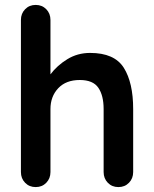

<svg xmlns="http://www.w3.org/2000/svg" viewBox="-20 -760 626 780"><path d="M521 -317V-61Q521 -35 504 -17.5Q487 0 461 0Q435 0 418 -17.5Q401 -35 401 -61V-317Q401 -372 379.5 -403.5Q358 -435 304 -435Q248 -435 216.5 -401.5Q185 -368 185 -317V-61Q185 -35 168 -17.5Q151 0 125 0Q99 0 82 -17.5Q65 -35 65 -61V-679Q65 -705 82 -722.5Q99 -740 125 -740Q151 -740 168 -722.5Q185 -705 185 -679V-458Q212 -494 253.5 -519.5Q295 -545 346 -545Q445 -545 483 -484.5Q521 -424 521 -317Z"/></svg>

Font: Quicksand
Style: Bold
Weight: 700
Version: Version 3.000